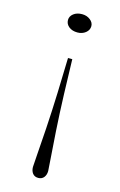

<svg xmlns="http://www.w3.org/2000/svg" viewBox="-119 -764 546 872"><g transform="rotate(15 154.0 -328.0)"><path d="M154.8 -627Q130.4 -627 114.7 -639.4Q99.1 -651.9 99.1 -670.9Q99.1 -688.5 114.7 -700.7Q130.4 -712.9 154.8 -712.9Q177.2 -712.9 193.1 -700.4Q209 -688 209 -670.9Q209 -652.3 193.1 -639.6Q177.2 -627 154.8 -627ZM164.1 -503.9 168.9 -340.8Q171.9 -252.9 177.2 -168.7Q182.6 -84.5 186.3 -38.1Q189.9 8.3 189.9 15.1Q189.9 33.2 180.4 45.2Q170.9 57.1 153.8 57.1Q136.7 57.1 127.4 45.2Q118.2 33.2 118.2 15.1Q118.2 7.8 121.8 -38.6Q125.5 -85 130.9 -169.2Q136.2 -253.4 139.2 -340.8L144 -503.9Z"/></g></svg>

Font: BioRhyme ExtraLight
Style: Regular
Weight: 275
Designer: Aoife Mooney
Foundry: Aoife Mooney Type
Version: Version 1.500;PS 001.500;hotconv 1.0.88;makeotf.lib2.5.64775